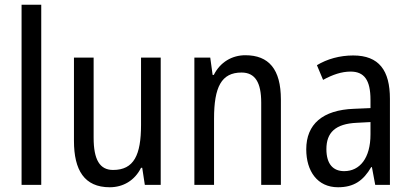

<svg xmlns="http://www.w3.org/2000/svg" viewBox="-20 -780 1734 810"><path d="M154 0V-760H71V0Z M658 -537H575V-253C575 -126 545 -63 457 -63C401 -63 375 -106 375 -199V-537H292V-186C292 -62 336 10 443 10C499 10 548 -18 575 -72H580L591 0H658Z M1015 -547C959 -547 909 -518 882 -464H877L867 -537H800V0H883V-279C883 -413 914 -474 999 -474C1057 -474 1082 -431 1082 -347V0H1165V-360C1165 -488 1114 -547 1015 -547Z M1470 -546C1413 -546 1360 -531 1317 -505L1343 -443C1383 -465 1421 -478 1459 -478C1516 -478 1543 -443 1543 -359V-324L1473 -321C1341 -316 1272 -256 1272 -150C1272 -58 1319 10 1406 10C1473 10 1513 -18 1546 -75H1549L1563 0H1625V-363C1625 -483 1579 -546 1470 -546ZM1486 -262 1543 -265V-213C1543 -113 1498 -58 1432 -58C1386 -58 1357 -87 1357 -151C1357 -220 1394 -258 1486 -262Z"/></svg>

Font: Noto Sans Gurmukhi UI Condensed
Style: Regular
Weight: 400
Width: 3
Designer: Jelle Bosma - Monotype Design Team
Foundry: Monotype Imaging Inc.
Version: Version 2.004